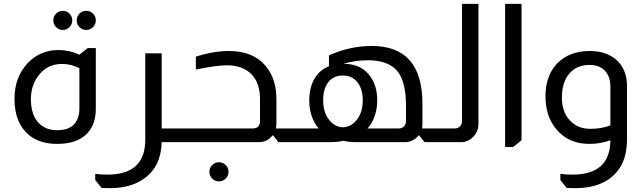

<svg xmlns="http://www.w3.org/2000/svg" viewBox="-20 -736 3321 994"><path d="M305 -680Q325 -680 339.5 -665.5Q354 -651 354 -631Q354 -610 339.5 -595.5Q325 -581 305 -581Q285 -581 270.5 -595.5Q256 -610 256 -631Q256 -651 270.5 -665.5Q285 -680 305 -680ZM426 -680Q447 -680 461.5 -665.5Q476 -651 476 -631Q476 -610 461.5 -595.5Q447 -581 426 -581Q406 -581 391.5 -595.5Q377 -610 377 -631Q377 -651 391.5 -665.5Q406 -680 426 -680ZM476 -487V-172Q476 -91 430 -44Q379 9 276 9Q186 9 130 -37Q55 -99 55 -224Q55 -337 124 -410Q188 -477 284 -477Q337 -477 391 -453L434 -487ZM391 -383Q347 -405 302 -405Q223 -405 178 -343Q140 -293 140 -223Q140 -146 176 -104Q212 -62 276 -62Q336 -62 364 -93Q391 -123 391 -173Z M817 -460V-71H868V0H817Q814 125 728 187Q659 238 549 238Q532 238 506 237L473 196V164Q502 168 536 168Q732 168 732 -12V-460Z M994 -443Q1086 -472 1166 -472Q1290 -472 1355 -395Q1411 -329 1411 -222V-95Q1411 -83 1408 -71H1443V0H1422L1394 -35H1391Q1363 0 1321 0H861V-71H1288Q1326 -71 1326 -109V-225Q1326 -303 1285 -348Q1240 -398 1154 -398Q1102 -398 994 -376ZM1113 104Q1134 104 1148.5 118.5Q1163 133 1163 153Q1163 174 1148.5 188.5Q1134 203 1113 203Q1093 203 1078.5 188.5Q1064 174 1064 153Q1064 133 1078.5 118.5Q1093 104 1113 104Z M1683 -449Q1790 -498 1905 -498Q2167 -498 2167 -199V-94Q2167 -82 2165 -71H2200V0H2178L2150 -35H2147Q2139 -25 2129 -17Q2105 0 2078 0H1837Q1780 0 1759 -7H1755Q1735 0 1676 0H1436V-71H1630Q1607 -97 1594 -134Q1581 -172 1581 -215Q1581 -290 1614 -338Q1639 -375 1683 -393ZM2082 -185Q2082 -314 2037 -368Q1990 -424 1885 -424Q1819 -424 1759 -406Q1855 -405 1900 -336Q1933 -288 1933 -215Q1933 -177 1922 -142Q1909 -100 1883 -71H2045Q2063 -71 2074 -85Q2082 -95 2082 -109ZM1858 -216Q1858 -275 1830.5 -310Q1803 -345 1755 -345Q1707 -345 1680 -311Q1653 -277 1653 -216Q1653 -157 1682 -118Q1711 -79 1755 -77Q1800 -79 1829 -118Q1858 -157 1858 -216Z M2457 -716V-95Q2457 -56 2431 -29Q2404 0 2366 0H2192V-71H2334Q2353 -71 2363 -84Q2372 -95 2372 -109V-716Z M2680 -716V-10L2637 25H2595V-716Z M3140 -10Q3088 9 3031 9Q2923 9 2860 -67Q2804 -134 2804 -238Q2804 -343 2863 -406Q2926 -472 3033 -472Q3114 -472 3165 -431Q3226 -382 3226 -290V-9Q3225 119 3142 184Q3100 217 3041 230Q3002 238 2960 238Q2936 238 2914 237L2881 196V164Q2911 168 2944 168Q3139 168 3140 -10ZM3140 -290Q3140 -352 3096 -383Q3071 -400 3033 -400Q2966 -400 2927.5 -355Q2889 -310 2889 -230Q2889 -154 2933 -110Q2972 -69 3037 -69Q3094 -69 3140 -87Z"/></svg>

Font: Almarai
Style: Regular
Weight: 400
Designer: Boutros International 2019
Foundry: Created by Boutros International 2019
Version: Version 1.10